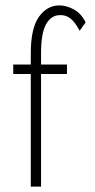

<svg xmlns="http://www.w3.org/2000/svg" viewBox="-20 -691 353 711"><path d="M94 0V-417H29V-452H94V-494Q94 -586 124 -628.5Q154 -671 200 -671Q227 -671 254.5 -655.5Q282 -640 297 -608L275 -577Q258 -609 241 -622.5Q224 -636 202 -635Q170 -635 151 -602Q132 -569 132 -494V-452H228V-417H132V0Z"/></svg>

Font: Inconsolata ExtraCondensed Light
Style: Regular
Weight: 300
Width: 2
Monospace: yes
Designer: Raph Levien, Cyreal, Brenton Simpson
Foundry: Raph Levien, Cyreal, Google
Version: Version 3.100; ttfautohint (v1.8.4.7-5d5b)